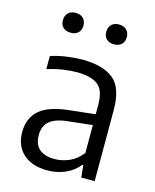

<svg xmlns="http://www.w3.org/2000/svg" viewBox="-115 -838 746 926"><g transform="rotate(15 257.5 -375.0)"><path d="M210 9Q133.5 9 89.8 -30.5Q46 -70 46 -139Q46 -210 92.8 -249.8Q139.5 -289.5 243 -299.5L366.5 -313V-359Q366.5 -433.5 331.5 -459.5Q296.5 -485.5 226.5 -485.5Q195.5 -485.5 157 -479.8Q118.5 -474 80 -461.5V-527Q114.5 -538.5 157 -544.8Q199.5 -551 237 -551Q340 -551 392.5 -508.5Q445 -466 445 -355.5V0H378L372 -60.5H367Q340.5 -27 299.2 -9Q258 9 210 9ZM127 -146.5Q127 -53 230.5 -53Q266 -53 302 -68.2Q338 -83.5 366.5 -119.5V-259L248 -246Q183.5 -239.5 155.2 -214.8Q127 -190 127 -146.5ZM363.5 -661.5Q340 -661.5 326.2 -674.5Q312.5 -687.5 312.5 -710.5Q312.5 -733.5 326.2 -747Q340 -760.5 363.5 -760.5Q387.5 -760.5 401.2 -747Q415 -733.5 415 -710.5Q415 -687.5 401.2 -674.5Q387.5 -661.5 363.5 -661.5ZM147.5 -661.5Q123.5 -661.5 109.8 -674.5Q96 -687.5 96 -710.5Q96 -733.5 109.8 -747Q123.5 -760.5 147.5 -760.5Q171 -760.5 184.8 -747Q198.5 -733.5 198.5 -710.5Q198.5 -687.5 184.8 -674.5Q171 -661.5 147.5 -661.5Z"/></g></svg>

Font: Encode Sans
Style: Regular
Weight: 400
Designer: Multiple Designers
Foundry: Impallari Type
Version: Version 3.002; ttfautohint (v1.8.3) -l 8 -r 50 -G 200 -x 14 